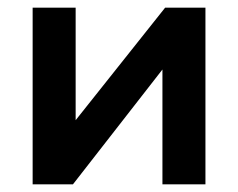

<svg xmlns="http://www.w3.org/2000/svg" viewBox="-20 -480 620 500"><path d="M65 0H170L403 -299V0H515V-460H410L177 -167V-460H65Z"/></svg>

Font: KT Kiyosuna Sans Bold
Style: Regular
Weight: 700
Designer: [Zen Kaku Gothic] Yoshimichi Ohira
Version: Version 1.010;Glyphs 3.1.2 (3151)